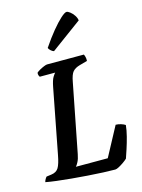

<svg xmlns="http://www.w3.org/2000/svg" viewBox="-154 -1054 841 1134"><g transform="rotate(-15 266.5 -487.0)"><path d="M406 0Q376 0 332.5 -2Q289 -4 239.5 -7.5Q190 -11 141.5 -15.5Q93 -20 52.5 -25Q12 -30 -13 -35Q-11 -44 -6 -52.5Q-1 -61 3 -65L33 -69Q64 -73 77.5 -95Q91 -117 101 -171L177 -565Q185 -607 196 -624.5Q207 -642 211 -645H117Q114 -648 111.5 -655Q109 -662 110 -671Q117 -678 130.5 -685.5Q144 -693 157.5 -698.5Q171 -704 177 -704H402Q405 -699 408 -688Q411 -677 410 -663L363 -650Q334 -642 319.5 -625.5Q305 -609 297 -564L215 -145Q210 -118 201 -100.5Q192 -83 185 -76H380L476 -255Q491 -255 507.5 -250Q524 -245 534 -238Q531 -207 521.5 -170Q512 -133 501 -99.5Q490 -66 483 -46Q475 -38 459.5 -27Q444 -16 429 -8Q414 0 406 0ZM237 -769Q227 -772 217.5 -781Q208 -790 206 -797Q241 -849 274 -889Q307 -929 332 -951.5Q357 -974 368 -974Q376 -974 389 -964Q402 -954 412.5 -938.5Q423 -923 425 -907Z"/></g></svg>

Font: Texturina 72pt 72pt Regular
Style: Bold Italic
Weight: 700
Italic angle: -11°
Designer: Guillermo Torres Carreño
Foundry: Omnibus-Type
Version: Version 1.002; ttfautohint (v1.8.3)